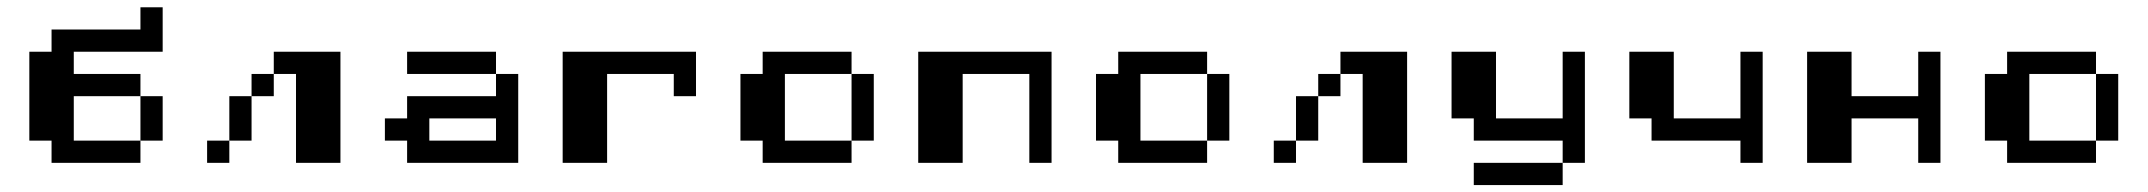

<svg xmlns="http://www.w3.org/2000/svg" viewBox="-20 -458 6040 540"><path d="M375 -437.5H437.5V-312.5H187.5V-250H375V-187.5H187.5V-62.5H375V0H125V-62.5H62.5V-312.5H125V-375H375ZM375 -187.5H437.5V-62.5H375Z M750 -312.5H937.5V0H812.5V-250H750ZM687.5 -250H750V-187.5H687.5ZM625 -187.5H687.5V-62.5H625ZM562.5 -62.5H625V0H562.5Z M1125 -312.5H1375V-250H1125ZM1375 -250H1437.5V0H1125V-62.5H1062.5V-125H1125V-187.5H1375ZM1375 -125H1187.5V-62.5H1375Z M1562.5 -312.5H1937.5V-187.5H1875V-250H1687.5V0H1562.5Z M2125 -312.5H2375V-250H2187.5V-62.5H2375V0H2125V-62.5H2062.5V-250H2125ZM2375 -250H2437.5V-62.5H2375Z M2562.5 -312.5H2937.5V0H2875V-250H2687.5V0H2562.5Z M3125 -312.5H3375V-250H3187.5V-62.5H3375V0H3125V-62.5H3062.5V-250H3125ZM3375 -250H3437.5V-62.5H3375Z M3750 -312.5H3937.5V0H3812.5V-250H3750ZM3687.5 -250H3750V-187.5H3687.5ZM3625 -187.5H3687.5V-62.5H3625ZM3562.5 -62.5H3625V0H3562.5Z M4062.5 -312.5H4187.5V-125H4375V-312.5H4437.5V0H4375V-62.5H4125V-125H4062.5ZM4125 0H4375V62.5H4125Z M4562.5 -312.5H4687.5V-125H4875V-312.5H4937.5V0H4875V-62.5H4625V-125H4562.5Z M5062.5 -312.5H5187.5V-187.5H5375V-312.5H5437.5V0H5375V-125H5187.5V0H5062.5Z M5625 -312.5H5875V-250H5687.5V-62.5H5875V0H5625V-62.5H5562.5V-250H5625ZM5875 -250H5937.5V-62.5H5875Z"/></svg>

Font: Half Eighties
Style: Regular
Weight: 400
Monospace: yes
Designer: Jayvee Enaguas (HarvettFox96)
Version: 20191127.01dev02